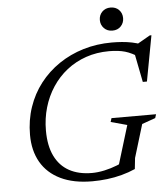

<svg xmlns="http://www.w3.org/2000/svg" viewBox="-58 -908 848 970"><g transform="rotate(-5 366.0 -423.0)"><path d="M373 -32Q402.5 -32 436.2 -39.2Q470 -46.5 501.8 -59.2Q533.5 -72 555 -88.5L501.5 -28.5L571.5 -258L489 -280.5L495 -299.5H721L715 -280.5L647 -256.5L596 -88.5L590 -33Q557.5 -18.5 521 -8.8Q484.5 1 446.5 5.5Q408.5 10 371 10Q276 10 210.5 -21.8Q145 -53.5 111.2 -112Q77.5 -170.5 77.5 -251Q77.5 -325.5 99.8 -391Q122 -456.5 163 -509.5Q204 -562.5 260.5 -600.8Q317 -639 385 -659.5Q453 -680 529.5 -680Q555.5 -680 581 -678Q606.5 -676 631.5 -671Q656.5 -666 681 -656.5L651.5 -657.5L724 -699H732.5L689.5 -468H668.5L639.5 -615L664 -593Q626.5 -618 593 -627.8Q559.5 -637.5 512 -637.5Q449 -637.5 394.8 -618.8Q340.5 -600 297 -565.8Q253.5 -531.5 222.8 -484.8Q192 -438 175.8 -382.5Q159.5 -327 159.5 -265.5Q159.5 -188.5 184.8 -136.5Q210 -84.5 257.8 -58.2Q305.5 -32 373 -32ZM538.5 -739.5Q512.5 -739.5 496 -756.5Q479.5 -773.5 479.5 -798Q479.5 -823 496 -839.8Q512.5 -856.5 538.5 -856.5Q565 -856.5 581.2 -839.8Q597.5 -823 597.5 -798Q597.5 -773.5 581.2 -756.5Q565 -739.5 538.5 -739.5Z"/></g></svg>

Font: Newsreader 16pt
Style: Italic
Weight: 400
Italic angle: -17°
Designer: Hugues Gentile
Foundry: Production Type
Version: Version 1.003